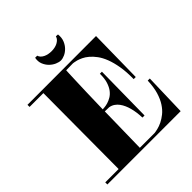

<svg xmlns="http://www.w3.org/2000/svg" viewBox="-228 -1015 1171 1171"><g transform="rotate(-45 357.5 -429.5)"><path d="M23.9 -687 616.2 -688 610.8 -339.8H592.8Q593.8 -401.4 585.7 -448.5Q577.6 -495.6 564.2 -530.3Q550.8 -564.9 533.2 -588.6Q515.6 -612.3 497.1 -627.9Q478.5 -643.6 460.7 -651.9Q442.9 -660.2 429 -664.1Q415 -668 406.5 -668.9Q397.9 -669.9 397.9 -669.9Q383.8 -669.9 368.9 -669.4Q354 -668.9 339.8 -668.9Q339.4 -663.1 338.6 -644Q337.9 -625 336.4 -587.2Q335 -549.3 333 -489.5Q331.1 -429.7 329.1 -342.8Q333.5 -343.3 345.9 -344.2Q358.4 -345.2 374.3 -349.9Q390.1 -354.5 407.2 -364.5Q424.3 -374.5 438.5 -392.8Q452.6 -411.1 461.7 -439.5Q470.7 -467.8 470.2 -508.8H487.8H470.2H487.8L482.9 -136.2H464.8Q463.4 -184.1 452.6 -223.6Q448.2 -240.2 440.9 -256.8Q433.6 -273.4 423.3 -287.4Q413.1 -301.3 398.9 -311Q384.8 -320.8 366.2 -324.2L329.1 -325.2L323.2 -17.1H450.2Q460.9 -18.1 479.5 -22.5Q498 -26.9 519.3 -37.1Q540.5 -47.4 562.5 -64.9Q584.5 -82.5 602.8 -110.6Q621.1 -138.7 633.1 -178.5Q645 -218.3 647 -272.9H665L657.2 1H24.9V-17.1H140.1L143.1 -668.9H23.9ZM277.8 -856.9Q280.8 -846.2 288.8 -838.1Q296.9 -830.1 307.9 -824.7Q318.8 -819.3 332.3 -816.7Q345.7 -814 359.9 -814Q373.5 -814 386.7 -816.7Q399.9 -819.3 411.1 -825.2Q422.4 -831.1 430.7 -839.6Q439 -848.1 441.9 -859.9L459 -858.9Q462.4 -828.6 452.9 -805.4Q443.4 -782.2 427.7 -766.4Q412.1 -750.5 393.6 -742.2Q375 -733.9 359.9 -733.9Q344.2 -733.9 324.7 -742.4Q305.2 -751 289.1 -766.8Q272.9 -782.7 263.7 -805.4Q254.4 -828.1 259.8 -856.9Z"/></g></svg>

Font: Purple Purse
Style: Regular
Weight: 400
Designer: Astigmatic (AOETI)
Foundry: Astigmatic (AOETI)
Version: Version 1.000